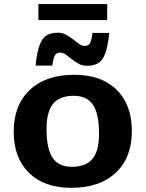

<svg xmlns="http://www.w3.org/2000/svg" viewBox="-20 -886 696 918"><path d="M321 12Q191 12 118.2 -59.8Q45.5 -131.5 45.5 -256.5Q45.5 -383 122.2 -455.8Q199 -528.5 335 -528.5Q465.5 -528.5 538 -456.5Q610.5 -384.5 610.5 -259.5Q610.5 -133 533.8 -60.5Q457 12 321 12ZM323.5 -88.5Q390 -88.5 421.8 -125.8Q453.5 -163 453.5 -247.5Q453.5 -341 424.8 -384.5Q396 -428 332.5 -428Q266.5 -428 234.5 -390.5Q202.5 -353 202.5 -269Q202.5 -175.5 231.2 -132Q260 -88.5 323.5 -88.5ZM502.5 -728.5Q495.5 -663 482.8 -629.2Q470 -595.5 448.8 -583.5Q427.5 -571.5 396 -571.5Q374 -571.5 356.2 -581Q338.5 -590.5 323.2 -603Q308 -615.5 294.5 -625Q281 -634.5 268 -634.5Q251.5 -634.5 243.5 -623Q235.5 -611.5 230 -572.5H150Q157 -638 169.8 -671.8Q182.5 -705.5 203.8 -717.5Q225 -729.5 256.5 -729.5Q278.5 -729.5 296.2 -720Q314 -710.5 329.2 -698Q344.5 -685.5 358 -676Q371.5 -666.5 385 -666.5Q401 -666.5 409 -678Q417 -689.5 422.5 -728.5ZM163.5 -790V-866.5H492.5V-790Z"/></svg>

Font: Newsreader 6pt SemiBold
Style: Regular
Weight: 600
Designer: Hugues Gentile
Foundry: Production Type
Version: Version 1.003; ttfautohint (v1.8.3)